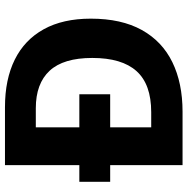

<svg xmlns="http://www.w3.org/2000/svg" viewBox="-11 -743 754 772"><g transform="rotate(-90 366.0 -357.0)"><path d="M321 -714Q433 -714 512.5 -674.5Q592 -635 634.5 -558Q677 -481 677 -369Q677 -246 631.5 -164Q586 -82 502 -41Q418 0 303 0H88V-291H21V-415H88V-714ZM317 -590H240V-415H373V-291H240V-126H301Q413 -126 466 -185Q519 -244 519 -363Q519 -479 467.5 -534.5Q416 -590 317 -590Z"/></g></svg>

Font: Noto Sans Syriac Eastern
Style: Bold
Weight: 700
Designer: Patrick Giasson and the Monotype Design Team
Foundry: Monotype Imaging Inc.
Version: Version 3.001